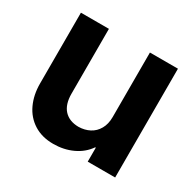

<svg xmlns="http://www.w3.org/2000/svg" viewBox="-122 -658 815 800"><g transform="rotate(30 285.5 -257.5)"><path d="M50.8 -182.6V-523.4H185.5V-211.9Q185.5 -160.2 210.2 -133.5Q234.9 -106.9 279.3 -106.4Q308.6 -106.9 332 -119.1Q355.5 -131.3 369.1 -155.3Q382.8 -179.2 382.8 -212.9V-523.4H517.6V0H385.7V-67.4H382.8Q357.9 -31.2 315.9 -11.7Q273.9 7.8 223.6 7.8Q168.9 7.8 129.9 -17.1Q90.8 -42 70.8 -85.2Q50.8 -128.4 50.8 -182.6Z"/></g></svg>

Font: Reddit Sans Chocolate
Style: Bold
Weight: 700
Designer: Stephen Hutchings
Foundry: Reddit
Version: Version 1.011